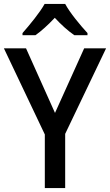

<svg xmlns="http://www.w3.org/2000/svg" viewBox="-20 -961 562 981"><path d="M313 -941H208C184 -897 131 -833 95 -792V-781H161C191 -802 226 -834 260 -870C293 -834 328 -803 360 -781H427V-792C390 -832 337 -896 313 -941ZM261 -384 113 -714H0L209 -274V0H313V-277L522 -714H410Z"/></svg>

Font: Noto Sans Myanmar SemiCondensed Medium
Style: Regular
Weight: 500
Width: 4
Designer: Monotype Design Team
Foundry: Monotype Imaging Inc.
Version: Version 2.107